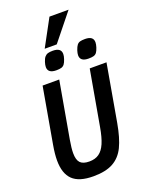

<svg xmlns="http://www.w3.org/2000/svg" viewBox="-209 -1271 1043 1378"><g transform="rotate(-20 312.0 -581.5)"><path d="M49 -185Q49 -234.5 60.5 -299.5L135.5 -726H262.5L186.5 -295.5Q175.5 -232 175.5 -195Q175.5 -143 196.5 -121Q217.5 -99 265.5 -99Q310.5 -99 340 -120Q369.5 -141 388.8 -185.5Q408 -230 421 -304.5L495.5 -726H623.5L547 -290.5Q527.5 -181 496.2 -116.5Q465 -52 408.2 -20.5Q351.5 11 257 11Q148 11 98.5 -37Q49 -85 49 -185ZM202.5 -842.5Q202.5 -857.5 209.5 -880Q217 -903.5 227.2 -915.5Q237.5 -927.5 251.8 -931.8Q266 -936 289 -936Q352.5 -936 352.5 -888.5Q352.5 -872.5 345 -850.5Q337 -826.5 328 -815Q319 -803.5 305 -799.2Q291 -795 266.5 -795Q202.5 -795 202.5 -842.5ZM449 -842.5Q449 -857 456 -879Q464.5 -904 473.8 -916Q483 -928 497 -932Q511 -936 535.5 -936Q598.5 -936 598.5 -888.5Q598.5 -873.5 591.5 -851Q583.5 -826.5 574.8 -815Q566 -803.5 552 -799.2Q538 -795 512.5 -795Q449 -795 449 -842.5ZM240 -969 351 -1174H497L332 -969Z"/></g></svg>

Font: JuliaMono
Style: Bold Italic
Weight: 700
Italic angle: -9°
Monospace: yes
Designer: cormullion
Foundry: corm
Version: Version 0.057; ttfautohint (v1.8.4)